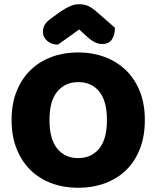

<svg xmlns="http://www.w3.org/2000/svg" viewBox="-20 -874 743 912"><path d="M35 -304Q35 -382 59.5 -442Q84 -502 126.5 -542.5Q169 -583 226.5 -604Q284 -625 351 -625Q418 -625 475.5 -604Q533 -583 576 -542.5Q619 -502 643.5 -442Q668 -382 668 -304Q668 -226 644 -165.5Q620 -105 577.5 -64.5Q535 -24 477 -3Q419 18 351 18Q283 18 225 -3.5Q167 -25 125 -66Q83 -107 59 -167Q35 -227 35 -304ZM215 -304Q215 -213 252 -168Q289 -123 351 -123Q414 -123 451 -168Q488 -213 488 -304Q488 -394 451.5 -439Q415 -484 352 -484Q290 -484 252.5 -439.5Q215 -395 215 -304ZM356 -734Q325 -711 301 -694.5Q277 -678 255 -662Q225 -662 204.5 -679.5Q184 -697 184 -723Q184 -743 193.5 -758Q203 -773 230 -792L266 -818Q291 -835 312.5 -844.5Q334 -854 354 -854Q381 -854 400 -845Q419 -836 445 -813L526 -742Q526 -708 511.5 -686.5Q497 -665 466 -665Q456 -665 447.5 -667Q439 -669 429 -674Q419 -679 407 -688.5Q395 -698 379 -713Z"/></svg>

Font: Baloo Tamma
Style: Regular
Weight: 400
Designer: Divya Kowshik and Ek Type
Foundry: Ek Type
Version: Version 1.007;PS 1.000;hotconv 1.0.88;makeotf.lib2.5.647800